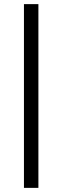

<svg xmlns="http://www.w3.org/2000/svg" viewBox="-20 -810 301 930"><path d="M166 100H96V-790H166Z"/></svg>

Font: Poppins-tnum Light
Style: Regular
Weight: 300
Designer: Ninad Kale (Devanagari), Jonny Pinhorn (Latin)
Foundry: Indian Type Foundry
Version: Version 4.004